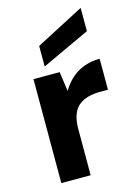

<svg xmlns="http://www.w3.org/2000/svg" viewBox="-116 -821 636 885"><g transform="rotate(-15 202.5 -378.5)"><path d="M64 0V-496H189L202 -403Q221 -435 247 -458.5Q273 -482 307.5 -495Q342 -508 383 -508V-360H345Q314 -360 288 -353Q262 -346 243 -330.5Q224 -315 214 -287.5Q204 -260 204 -220V0ZM129 -539V-637L359 -757V-646Z"/></g></svg>

Font: DM Sans 24pt ExtraBold
Style: Regular
Weight: 800
Designer: Colophon Foundry, Jonny Pinhorn
Foundry: Colophon Foundry
Version: Version 4.004;gftools[0.9.30]